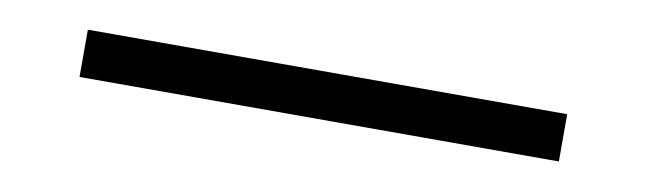

<svg xmlns="http://www.w3.org/2000/svg" viewBox="-23 -4 767 228"><g transform="rotate(10 361.0 109.5)"><path d="M72 138V81H650V138Z"/></g></svg>

Font: Montserrat_am3
Style: Regular
Weight: 400
Designer: Julieta Ulanovsky
Foundry: Julieta Ulanovsky, Armenina letters added by Vahan Hovhannisyan
Version: Version 2.001